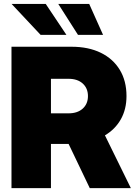

<svg xmlns="http://www.w3.org/2000/svg" viewBox="-20 -968 706 988"><path d="M39.1 0V-727.5H348.1Q435.1 -727.5 498.5 -696.5Q562 -665.5 596.4 -608.6Q630.9 -551.8 630.9 -473.6Q630.9 -405.8 601.8 -354.2Q572.8 -302.7 520 -271.5L653.3 0H441.9L333 -227.5H242.2V0ZM242.2 -384.8H333Q378.9 -384.8 405.8 -409.2Q432.6 -433.6 432.6 -473.6Q432.6 -513.7 405.8 -538.1Q378.9 -562.5 333 -562.5H242.2ZM189 -788.6 39.6 -947.8H215.3L321.8 -788.6ZM381.3 -788.6 279.8 -947.8H439L510.3 -788.6Z"/></svg>

Font: Inter Display Black
Style: Regular
Weight: 900
Designer: Rasmus Andersson
Foundry: rsms
Version: Version 4.000;git-a52131595